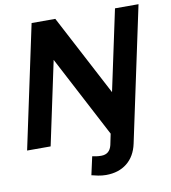

<svg xmlns="http://www.w3.org/2000/svg" viewBox="-97 -783 958 1077"><g transform="rotate(-10 382.5 -244.0)"><path d="M420 212Q398 212 375 207.5Q352 203 338 199L361 95Q372 97 383.5 99Q395 101 412 101Q460 101 472 51L485 -12L242 -475L141 0H7L156 -700H291L533 -240L631 -700H765L602 66Q587 136 539.5 174Q492 212 420 212Z"/></g></svg>

Font: Red Hat Display
Style: Bold Italic
Weight: 700
Italic angle: -12°
Designer: Pentagram, MCKL
Foundry: Pentagram, MCKL
Version: Version 1.023; ttfautohint (v1.8.3)